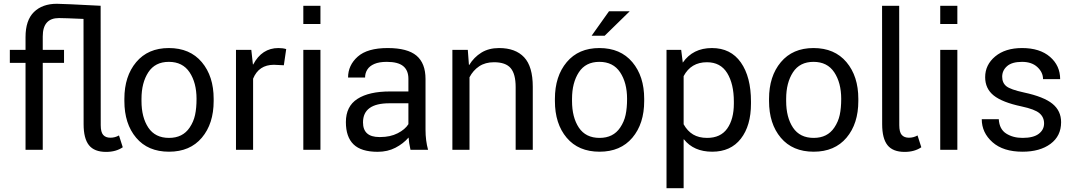

<svg xmlns="http://www.w3.org/2000/svg" viewBox="-20 -792 5680 1015"><path d="M512.5 -130.5Q512.5 -93.5 525.5 -78.8Q538.5 -64 563.5 -64Q588 -64 609 -76L629 -13.5Q593 11 541 11Q478.5 11 450.2 -24.5Q422 -60 422 -135.5L421.5 -692Q319.5 -696.5 291.5 -696.5Q206 -696.5 206 -599.5V-528.5H318.5V-459.5H206V0H115V-459.5H32V-528.5H115V-596Q115 -685 159.5 -728.5Q204 -772 280.5 -772Q312.5 -772 512 -761.5Z M873.5 -63Q946 -63 982.5 -117.5Q1003.5 -148.5 1011.2 -184.5Q1019 -220.5 1019 -269.5Q1019 -354.5 982.2 -409.8Q945.5 -465 872.5 -465Q800 -465 764 -409.8Q728 -354.5 728 -269.5V-258Q728 -171.5 764.2 -117.2Q800.5 -63 873.5 -63ZM873.5 10Q762 10 699.8 -63.8Q637.5 -137.5 637.5 -258V-269.5Q637.5 -389 700 -463.5Q762.5 -538 872.5 -538Q984 -538 1046.8 -463.5Q1109.5 -389 1109.5 -269.5V-258Q1109.5 -138 1047 -64Q984.5 10 873.5 10Z M1318 0H1227.5V-528.5H1308.5L1317 -451.5L1318.5 -451Q1364.5 -538 1452 -538Q1475.5 -538 1493 -532.5L1480.5 -447L1428 -449.5Q1348 -449.5 1318 -376Z M1674 -665H1583.5V-761.5H1674ZM1674 0H1583.5V-528.5H1674Z M1990 -67.5Q2043 -67.5 2082.2 -87.5Q2121.5 -107.5 2139 -135.5V-246H2038.5Q1899 -246 1899 -145Q1899 -67.5 1985.5 -67.5ZM1976.5 10.5Q1889.5 10.5 1849 -28.8Q1808.5 -68 1808.5 -146.5Q1808.5 -230 1869.5 -269.2Q1930.5 -308.5 2041.5 -308.5H2139V-375.5Q2139 -420 2111.5 -442.5Q2084 -465 2024.5 -465Q1984.5 -465 1959 -454Q1933.5 -443 1921.8 -424.2Q1910 -405.5 1910 -382H1820Q1820 -447 1871 -492.5Q1922 -538 2029.5 -538Q2134 -538 2181.8 -497.8Q2229.5 -457.5 2229.5 -374.5V-106.5Q2229.5 -48.5 2243 0H2150Q2141.5 -38 2140 -65Q2112 -32.5 2070.5 -11Q2029 10.5 1976.5 10.5Z M2796.5 0H2706V-331.5Q2706 -401 2679.5 -432Q2653 -463 2591.5 -463Q2545.5 -463 2513.2 -441.5Q2481 -420 2462 -383.5V0H2371.5V-528.5H2453L2459 -449L2460.5 -448.5Q2485.5 -489.5 2524.8 -513.8Q2564 -538 2618.5 -538Q2705 -538 2750.8 -489.2Q2796.5 -440.5 2796.5 -333.5Z M3176.5 -603H3107.5L3199.5 -732.5H3309ZM3149.5 10Q3038 10 2975.8 -63.8Q2913.5 -137.5 2913.5 -258V-269.5Q2913.5 -389 2976 -463.5Q3038.5 -538 3148.5 -538Q3260 -538 3322.8 -463.5Q3385.5 -389 3385.5 -269.5V-258Q3385.5 -138 3323 -64Q3260.5 10 3149.5 10ZM3149.5 -63Q3222 -63 3258.5 -117.5Q3279.5 -148.5 3287.2 -184.5Q3295 -220.5 3295 -269.5Q3295 -354.5 3258.2 -409.8Q3221.5 -465 3148.5 -465Q3076 -465 3040 -409.8Q3004 -354.5 3004 -269.5V-258Q3004 -171.5 3040.2 -117.2Q3076.5 -63 3149.5 -63Z M3718 -63Q3789.5 -63 3824.5 -112.5Q3859.5 -162 3859.5 -244.5V-255Q3859.5 -348.5 3824.2 -405.8Q3789 -463 3717 -463Q3633 -463 3594 -389.5V-135Q3614 -99 3644.2 -81Q3674.5 -63 3718 -63ZM3594 203H3503.5V-528.5H3581L3589.5 -461Q3643 -538 3743.5 -538Q3843 -538 3896.5 -461.8Q3950 -385.5 3950 -255V-244.5Q3950 -127.5 3896.5 -58.8Q3843 10 3745 10Q3647.5 10 3595.5 -55.5L3594 -55Z M4281.5 -63Q4354 -63 4390.5 -117.5Q4411.5 -148.5 4419.2 -184.5Q4427 -220.5 4427 -269.5Q4427 -354.5 4390.2 -409.8Q4353.5 -465 4280.5 -465Q4208 -465 4172 -409.8Q4136 -354.5 4136 -269.5V-258Q4136 -171.5 4172.2 -117.2Q4208.5 -63 4281.5 -63ZM4281.5 10Q4170 10 4107.8 -63.8Q4045.5 -137.5 4045.5 -258V-269.5Q4045.5 -389 4108 -463.5Q4170.5 -538 4280.5 -538Q4392 -538 4454.8 -463.5Q4517.5 -389 4517.5 -269.5V-258Q4517.5 -138 4455 -64Q4392.5 10 4281.5 10Z M4762.5 11Q4700 11 4671.8 -24.5Q4643.5 -60 4643.5 -135.5L4643 -761.5H4733.5L4734 -130.5Q4734 -93.5 4747 -78.8Q4760 -64 4785 -64Q4809.5 -64 4830.5 -76L4850.5 -13.5Q4814.5 11 4762.5 11Z M5041 -665H4950.5V-761.5H5041ZM5041 0H4950.5V-528.5H5041Z M5385.5 10Q5283.5 10 5226.8 -40.2Q5170 -90.5 5170 -162H5260Q5263 -109 5299.2 -86Q5335.5 -63 5385.5 -63Q5443 -63 5471.2 -84.5Q5499.5 -106 5499.5 -139.5Q5499.5 -172.5 5475 -193.5Q5450.5 -214.5 5380 -229.5Q5278.5 -251 5233.2 -287.2Q5188 -323.5 5188 -384Q5188 -449.5 5241.2 -493.8Q5294.5 -538 5383 -538Q5477 -538 5530.8 -491.5Q5584.5 -445 5584.5 -373.5H5494Q5494 -409.5 5464.2 -437.2Q5434.5 -465 5383 -465Q5329.5 -465 5303.8 -442.2Q5278 -419.5 5278 -386.5Q5278 -354 5300 -336.2Q5322 -318.5 5393.5 -303Q5498.5 -280.5 5544 -243.2Q5589.5 -206 5589.5 -146Q5589.5 -73 5533.5 -31.5Q5477.5 10 5385.5 10Z"/></svg>

Font: Roberto Sans
Style: Regular
Weight: 400
Designer: Google (font) & Cristiano Sobral (main changes)
Version: Version 1.500; ttfautohint (v1.8.4.7-5d5b-dirty)